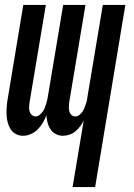

<svg xmlns="http://www.w3.org/2000/svg" viewBox="-20 -540 540 775"><path d="M273 215 318 -54Q312 -41 303.5 -30Q295 -19 284.5 -10Q274 -1 260.5 3.5Q247 8 234 8Q218 8 205 1Q192 -6 184 -18Q176 -30 172 -45Q168 -60 167 -75Q162 -60 153.5 -45.5Q145 -31 133 -18.5Q121 -6 105 1Q89 8 74 8H73Q57 8 44 1Q31 -6 23 -18.5Q15 -31 11 -46Q7 -61 6.5 -76.5Q6 -92 7 -108Q8 -124 11 -140L74 -520H165L99 -125Q98 -116 97.5 -107Q97 -98 99.5 -90Q102 -82 108.5 -76Q115 -70 124 -70Q132 -70 139.5 -76Q147 -82 152.5 -89.5Q158 -97 161 -105Q164 -113 166.5 -121.5Q169 -130 171 -138.5Q173 -147 174 -155L235 -520H325L259 -125Q258 -116 258 -107Q258 -98 260 -90Q262 -82 268.5 -76Q275 -70 284 -70Q293 -70 300.5 -76Q308 -82 313 -89.5Q318 -97 321 -105Q324 -113 327 -121.5Q330 -130 331.5 -138.5Q333 -147 334 -155L395 -520H486L364 215Z"/></svg>

Font: Iosevka Term Curly Semibold
Style: Italic
Weight: 600
Italic angle: -9°
Designer: Belleve Invis
Foundry: Belleve Invis
Version: Version 32.3.0